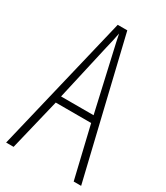

<svg xmlns="http://www.w3.org/2000/svg" viewBox="-180 -791 751 869"><g transform="rotate(30 196.0 -357.0)"><path d="M353 0H392L221 -714H171L0 0H39L104 -269H289ZM215 -596 281 -305H111L177 -597C185 -631 191 -654 196 -683C202 -654 207 -630 215 -596Z"/></g></svg>

Font: Noto Sans ExtraCondensed ExtraLight
Style: Regular
Weight: 200
Width: 2
Designer: Monotype Design Team
Foundry: Monotype Imaging Inc.
Version: Version 2.013